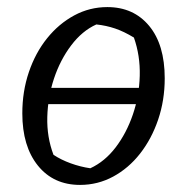

<svg xmlns="http://www.w3.org/2000/svg" viewBox="-20 -513 521 542"><path d="M206 9Q131 9 87 -45.5Q43 -100 43 -193Q43 -255 61.5 -309.5Q80 -364 113 -405Q146 -446 189.5 -469.5Q233 -493 283 -493Q357 -493 401 -440Q445 -387 445 -292Q445 -230 426.5 -175.5Q408 -121 375.5 -79.5Q343 -38 299.5 -14.5Q256 9 206 9ZM235 -38Q276 -57 306.5 -97Q337 -137 355 -189.5Q373 -242 374.5 -299Q376 -356 358 -407Q330 -424 305 -432.5Q280 -441 252 -444Q212 -426 181 -385Q150 -344 132.5 -291.5Q115 -239 113.5 -182.5Q112 -126 131 -76Q152 -62 179.5 -52Q207 -42 235 -38ZM82 -219 91 -265H409L401 -219Z"/></svg>

Font: Piazzolla 24pt
Style: Italic
Weight: 400
Italic angle: -11.3°
Designer: Juan Pablo del Peral
Foundry: Huerta Tipografica
Version: Version 2.005